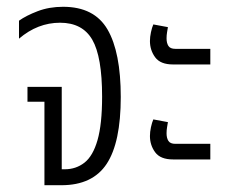

<svg xmlns="http://www.w3.org/2000/svg" viewBox="-20 -546 677 566"><path d="M111 0V-246H61V-290H162V-47H171Q204 -47 229 -66.5Q254 -86 267.5 -133Q281 -180 281 -261Q281 -379 252 -429Q223 -479 157 -479Q91 -479 36 -432V-485Q57 -500 91 -513Q125 -526 166 -526Q258 -526 297 -459Q336 -392 336 -260Q336 -126 294.5 -63Q253 0 161 0Z M490 -356Q453 -356 437.5 -377Q422 -398 422 -425Q422 -437 425 -451Q428 -465 432 -474L475 -466Q474 -460 472.5 -451Q471 -442 471 -433Q471 -419 476.5 -410.5Q482 -402 497 -402H600V-356ZM490 -76Q453 -76 437.5 -97Q422 -118 422 -145Q422 -157 425 -171Q428 -185 432 -194L475 -186Q474 -180 472.5 -171Q471 -162 471 -153Q471 -139 476.5 -130.5Q482 -122 497 -122H600V-76Z"/></svg>

Font: Noto Sans Thai UI ExtCond Light
Style: Regular
Weight: 300
Width: 2
Designer: Monotype Design Team
Foundry: Monotype Imaging Inc.
Version: Version 2.000; ttfautohint (v1.8.4.7-5d5b)